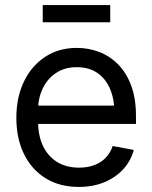

<svg xmlns="http://www.w3.org/2000/svg" viewBox="-20 -736 607 768"><path d="M295.9 11.7Q217.8 11.7 161.9 -23.2Q106 -58.1 75.7 -120.4Q45.4 -182.6 45.4 -264.6Q45.4 -346.7 75.7 -409.7Q106 -472.7 160.4 -508.5Q214.8 -544.4 287.1 -544.4Q334 -544.4 376.5 -528.3Q418.9 -512.2 452.1 -478.8Q485.4 -445.3 504.6 -394Q523.9 -342.8 523.9 -272V-240.2H100.1V-313.5H476.6L437.5 -286.6Q437.5 -340.3 419.9 -381.1Q402.3 -421.9 368.9 -444.6Q335.4 -467.3 287.1 -467.3Q238.8 -467.3 204.1 -444.1Q169.4 -420.9 150.9 -382.1Q132.3 -343.3 132.3 -296.4V-251.5Q132.3 -193.4 152.3 -151.6Q172.4 -109.9 209.2 -87.6Q246.1 -65.4 296.4 -65.4Q330.1 -65.4 356.9 -75.4Q383.8 -85.4 402.6 -104.7Q421.4 -124 430.7 -151.9L515.1 -136.2Q503.4 -92.3 472.9 -59.1Q442.4 -25.9 397.2 -7.1Q352.1 11.7 295.9 11.7ZM420.9 -715.8V-647H150.9V-715.8Z"/></svg>

Font: Inter 20pt
Style: Regular
Weight: 400
Version: Version 4.001;git-66647c0bb